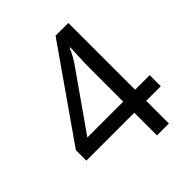

<svg xmlns="http://www.w3.org/2000/svg" viewBox="-198 -843 969 969"><g transform="rotate(-45 286.0 -359.0)"><path d="M552 -162H448V0H363V-162H21V-237L357 -718H448V-241H552ZM363 -466Q363 -518 365 -554.5Q367 -591 368 -624H364Q356 -605 344 -583Q332 -561 321 -546L107 -241H363Z"/></g></svg>

Font: Noto Znamenny Musical Notation
Style: Regular
Weight: 400
Version: Version 1.003; ttfautohint (v1.8.4.7-5d5b)